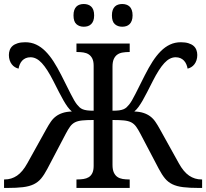

<svg xmlns="http://www.w3.org/2000/svg" viewBox="-20 -929 1019 949"><path d="M442.9 -604Q442.9 -626 436.3 -639.4Q429.7 -652.8 418.5 -660.2Q407.2 -667.5 392.3 -669.7Q377.4 -671.9 360.8 -671.9H357.9V-713.9H621.1V-671.9H618.2Q601.6 -671.9 586.4 -669.4Q571.3 -667 560.3 -659.4Q549.3 -651.9 542.7 -637.7Q536.1 -623.5 536.1 -600.1V-381.8Q556.2 -381.8 568.8 -383.5Q581.5 -385.3 590.3 -388.9Q599.1 -392.6 605.5 -398.4Q611.8 -404.3 618.2 -412.1Q630.9 -427.7 649.4 -464.8Q668 -502 695.8 -557.1Q714.8 -594.7 734.1 -624.8Q753.4 -654.8 774.7 -676Q795.9 -697.3 820.3 -708.7Q844.7 -720.2 874 -720.2Q896 -720.2 911.6 -715.3Q927.2 -710.4 936.8 -702.1Q946.3 -693.8 950.7 -682.1Q955.1 -670.4 955.1 -657.2Q955.1 -643.1 951.2 -631.3Q947.3 -619.6 940.7 -611.1Q934.1 -602.5 925.3 -597.2Q916.5 -591.8 907.2 -589.8Q905.3 -601.1 900.9 -611.3Q896.5 -621.6 889.2 -629.4Q881.8 -637.2 871.6 -641.6Q861.3 -646 848.1 -646Q818.8 -646 792.2 -617.2Q765.6 -588.4 734.9 -527.8Q719.2 -497.1 707.3 -473.6Q695.3 -450.2 685.1 -432.4Q674.8 -414.6 665.3 -401.4Q655.8 -388.2 644 -377.9Q670.4 -377 689.2 -370.8Q708 -364.7 722.4 -354Q736.8 -343.3 747.8 -327.4Q758.8 -311.5 770 -291L863.8 -122.1Q887.2 -79.6 914.8 -60.8Q942.4 -42 976.1 -42H979V0H964.8Q917 0 885.3 -3.9Q853.5 -7.8 832 -18.3Q810.5 -28.8 795.4 -47.1Q780.3 -65.4 765.1 -94.2L673.8 -268.1Q662.1 -290.5 652.1 -304Q642.1 -317.4 628.2 -324.5Q614.3 -331.5 592.8 -333.7Q571.3 -335.9 536.1 -335.9V-113.8Q536.1 -90.3 542.7 -76.2Q549.3 -62 560.3 -54.4Q571.3 -46.9 586.4 -44.4Q601.6 -42 618.2 -42H621.1V0H357.9V-42H360.8Q377.4 -42 392.3 -44.2Q407.2 -46.4 418.5 -53.2Q429.7 -60.1 436.3 -73.5Q442.9 -86.9 442.9 -108.9V-335.9Q407.7 -335.9 386.2 -333.7Q364.7 -331.5 350.8 -324.5Q336.9 -317.4 326.9 -304Q316.9 -290.5 305.2 -268.1L213.9 -94.2Q198.7 -65.4 183.6 -47.1Q168.5 -28.8 147 -18.3Q125.5 -7.8 93.8 -3.9Q62 0 14.2 0H0V-42H2.9Q36.6 -42 64.2 -60.8Q91.8 -79.6 115.2 -122.1L209 -291Q220.2 -311.5 231.2 -327.4Q242.2 -343.3 256.6 -354Q271 -364.7 289.8 -370.8Q308.6 -377 335 -377.9Q323.2 -388.2 313.7 -401.4Q304.2 -414.6 293.9 -432.4Q283.7 -450.2 271.7 -473.6Q259.8 -497.1 244.1 -527.8Q213.4 -588.4 186.8 -617.2Q160.2 -646 130.9 -646Q117.7 -646 107.4 -641.6Q97.2 -637.2 89.8 -629.4Q82.5 -621.6 78.1 -611.3Q73.7 -601.1 71.8 -589.8Q62.5 -591.8 53.7 -597.2Q44.9 -602.5 38.3 -611.1Q31.7 -619.6 27.8 -631.3Q23.9 -643.1 23.9 -657.2Q23.9 -670.4 28.3 -682.1Q32.7 -693.8 42.2 -702.1Q51.8 -710.4 67.4 -715.3Q83 -720.2 105 -720.2Q134.3 -720.2 158.7 -708.7Q183.1 -697.3 204.3 -676Q225.6 -654.8 244.9 -624.8Q264.2 -594.7 283.2 -557.1Q311 -502 329.6 -464.8Q348.1 -427.7 360.8 -412.1Q367.2 -404.3 373.5 -398.4Q379.9 -392.6 388.7 -388.9Q397.5 -385.3 410.4 -383.5Q423.3 -381.8 442.9 -381.8ZM343.3 -853Q343.3 -868.7 347.2 -879.4Q351.1 -890.1 357.9 -896.7Q364.7 -903.3 374 -906.2Q383.3 -909.2 394 -909.2Q404.8 -909.2 414.1 -906.2Q423.3 -903.3 430.4 -896.7Q437.5 -890.1 441.4 -879.4Q445.3 -868.7 445.3 -853Q445.3 -837.9 441.4 -827.1Q437.5 -816.4 430.4 -809.6Q423.3 -802.7 414.1 -799.8Q404.8 -796.9 394 -796.9Q372.1 -796.9 357.7 -809.6Q343.3 -822.3 343.3 -853ZM533.2 -853Q533.2 -868.7 537.1 -879.4Q541 -890.1 547.9 -896.7Q554.7 -903.3 564 -906.2Q573.2 -909.2 584 -909.2Q594.7 -909.2 604 -906.2Q613.3 -903.3 620.4 -896.7Q627.4 -890.1 631.3 -879.4Q635.3 -868.7 635.3 -853Q635.3 -837.9 631.3 -827.1Q627.4 -816.4 620.4 -809.6Q613.3 -802.7 604 -799.8Q594.7 -796.9 584 -796.9Q562 -796.9 547.6 -809.6Q533.2 -822.3 533.2 -853Z"/></svg>

Font: Droid-TTFautohint Serif
Style: Regular
Weight: 400
Foundry: Ascender Corporation
Version: Version 1.00; ttfautohint (v1.00rc1.4-1a1c-dirty) -l 8 -r 50